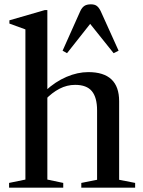

<svg xmlns="http://www.w3.org/2000/svg" viewBox="-20 -868 660 888"><path d="M22 0V-22L97.5 -37.5V-732L23.5 -759V-774L187.5 -821.5H199V-37.5L272.5 -22V0ZM356 0V-22L429 -36.5V-357.5Q429 -417 405 -446.2Q381 -475.5 327.5 -475.5Q289.5 -475.5 255 -457.5Q220.5 -439.5 190 -407.5V-448Q236 -490.5 287.5 -512.5Q339 -534.5 388.5 -534.5Q531 -534.5 531 -400V-36.5L605 -22V0ZM290 -622 269.5 -633.5 351.5 -817Q359 -833 370 -840.5Q381 -848 400.5 -848Q418 -848 427.8 -840.5Q437.5 -833 445.5 -817L528.5 -633.5L505.5 -622L397 -757.5Z"/></svg>

Font: Libre Caslon Text
Style: Regular
Weight: 400
Designer: Pablo Impallari, Rodrigo Fuenzalida, Katja Schimmel
Foundry: Pablo Impallari, Rodrigo Fuenzalida
Version: Version 2.000